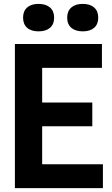

<svg xmlns="http://www.w3.org/2000/svg" viewBox="-20 -966 574 986"><path d="M56.5 0V-740H503.5V-617.5H196.5V-439.5H454V-317.5H196.5V-122.5H508.5V0ZM405 -805Q367.5 -805 346.2 -823.2Q325 -841.5 325 -875.5Q325 -909 346.2 -927.5Q367.5 -946 405 -946Q442.5 -946 463.5 -927.5Q484.5 -909 484.5 -875.5Q484.5 -841.5 463.5 -823.2Q442.5 -805 405 -805ZM178 -805Q140.5 -805 119.5 -823.2Q98.5 -841.5 98.5 -875.5Q98.5 -909 119.5 -927.5Q140.5 -946 178 -946Q215.5 -946 236.8 -927.5Q258 -909 258 -875.5Q258 -841.5 236.8 -823.2Q215.5 -805 178 -805Z"/></svg>

Font: Encode Sans Condensed
Style: Bold
Weight: 700
Width: 3
Designer: Multiple Designers
Foundry: Impallari Type
Version: Version 3.000; ttfautohint (v1.8.3) -l 8 -r 50 -G 200 -x 14 